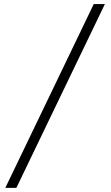

<svg xmlns="http://www.w3.org/2000/svg" viewBox="-20 -739 537 933"><path d="M489.7 -719.2 59.6 173.8H5.9L435.5 -719.2Z"/></svg>

Font: Simonetta
Style: Italic
Weight: 400
Italic angle: -2°
Designer: Gayaneh Bagdasaryan
Foundry: BrownFox
Version: Version 1.001